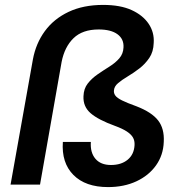

<svg xmlns="http://www.w3.org/2000/svg" viewBox="-20 -752 736 782"><path d="M420 10Q328 10 279 -39.5Q230 -89 236 -174H350Q347 -131 368.5 -105.5Q390 -80 432 -80Q474 -80 500 -101.5Q526 -123 528 -161Q529 -179 521.5 -192Q514 -205 496.5 -216.5Q479 -228 449 -239Q380 -264 349 -291Q318 -318 320 -360Q321 -391 337.5 -412Q354 -433 378 -449.5Q402 -466 426 -481Q450 -496 466 -514.5Q482 -533 483 -559Q485 -593 458.5 -612.5Q432 -632 382 -632Q316 -632 279.5 -596.5Q243 -561 231 -500L143 0H23L114 -510Q126 -575 162.5 -625Q199 -675 259 -703.5Q319 -732 400 -732Q470 -732 516 -711Q562 -690 585.5 -655Q609 -620 606 -577Q605 -541 588 -516Q571 -491 547.5 -473Q524 -455 500.5 -441Q477 -427 461 -413.5Q445 -400 444 -383Q443 -372 450 -362.5Q457 -353 477 -343Q497 -333 536 -319Q598 -295 624 -261.5Q650 -228 647 -174Q645 -120 615.5 -78.5Q586 -37 535.5 -13.5Q485 10 420 10Z"/></svg>

Font: DM Sans SemiBold
Style: Italic
Weight: 600
Italic angle: -10°
Designer: Colophon Foundry, Jonny Pinhorn
Foundry: Colophon Foundry
Version: Version 4.004;gftools[0.9.30]